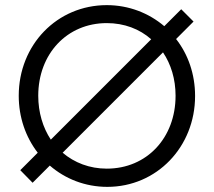

<svg xmlns="http://www.w3.org/2000/svg" viewBox="-20 -718 834 748"><path d="M686 -682 620 -616C560 -667 482 -698 396 -698C202 -698 53 -543 53 -345C53 -261 80 -184 127 -123L59 -55L107 -6L174 -73C234 -21 312 10 398 10C591 10 740 -146 740 -344C740 -429 713 -506 666 -566L734 -634ZM129 -345C129 -508 241 -628 396 -628C464 -628 524 -605 569 -565L178 -174C147 -221 129 -280 129 -345ZM224 -123 615 -514C646 -468 664 -410 664 -345C664 -181 552 -61 396 -61C329 -61 270 -84 224 -123Z"/></svg>

Font: MV Cash Light
Style: Regular
Weight: 300
Designer: Rodrigo Fuenzalida
Foundry: fragTYPE
Version: Version 1.100;Glyphs 3.1.2 (3151)